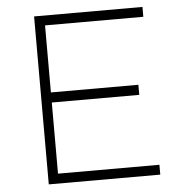

<svg xmlns="http://www.w3.org/2000/svg" viewBox="-51 -748 749 796"><g transform="rotate(-5 323.5 -349.5)"><path d="M120 -699H571V-658H162V-379H526V-337H162V-41H584V0H120Z"/></g></svg>

Font: TypoPRO Montserrat
Style: Regular
Weight: 275
Designer: Julieta Ulanovsky
Foundry: Julieta Ulanovsky
Version: Version 6.001